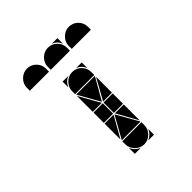

<svg xmlns="http://www.w3.org/2000/svg" viewBox="-177 -790 921 921"><g transform="rotate(-45 284.0 -329.5)"><path d="M142 -657Q169 -657 188 -638Q207 -619 207 -592V-572H77V-592Q77 -618 96.5 -637.5Q116 -657 142 -657ZM426 -657Q453 -657 472 -638Q491 -619 491 -592V-572H361V-592Q361 -618 380.5 -637.5Q400 -657 426 -657ZM284 -657Q311 -657 330 -638Q349 -619 349 -592V-572H219V-592Q219 -618 238.5 -637.5Q258 -657 284 -657ZM349 -657V-618Q339 -647 310 -657ZM284 -492Q311 -492 330 -473Q349 -454 349 -427V-407H219V-427Q219 -453 238.5 -472.5Q258 -492 284 -492ZM284 -2Q258 -2 238.5 -21.5Q219 -41 219 -67V-87H349V-67Q349 -41 329.5 -21.5Q310 -2 284 -2ZM221 -92 284 -205 348 -92ZM348 -402 284 -290 221 -402ZM282 -212H219V-282H282ZM349 -212H287V-282H349ZM219 -287V-395L280 -287ZM219 -207H280L219 -99ZM349 -207V-99L289 -207ZM349 -287H289L349 -395ZM219 -42Q231 -14 259 -2H219ZM310 -2Q324 -8 334 -18Q344 -28 349 -42V-2ZM219 -492H259Q245 -487 235 -477Q225 -467 219 -453ZM349 -492V-453Q339 -482 310 -492Z"/></g></svg>

Font: CAT DyFa
Style: Regular
Weight: 400
Designer: Peter Wiegel
Foundry: Peter Wiegel
Version: Version 1.001; ttfautohint (v1.3)